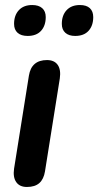

<svg xmlns="http://www.w3.org/2000/svg" viewBox="-20 -736 391 764"><path d="M87 8Q58 8 44.5 -11.5Q31 -31 36 -65L95 -435Q100 -466 118 -481.5Q136 -497 167 -497Q196 -497 209.5 -478Q223 -459 218 -424L159 -54Q154 -23 136.5 -7.5Q119 8 87 8ZM279 -593Q254 -593 240 -605.5Q226 -618 226 -641Q226 -675 245 -695.5Q264 -716 298 -716Q324 -716 337.5 -703.5Q351 -691 351 -668Q351 -634 332.5 -613.5Q314 -593 279 -593ZM90 -593Q64 -593 50 -605.5Q36 -618 36 -641Q36 -675 55 -695.5Q74 -716 108 -716Q134 -716 148 -703.5Q162 -691 162 -668Q162 -634 143.5 -613.5Q125 -593 90 -593Z"/></svg>

Font: Nunito ExtraLight
Style: Italic
Weight: 200
Italic angle: -9°
Designer: Vernon Adams
Foundry: Vernon Adams
Version: Version 3.602